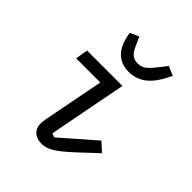

<svg xmlns="http://www.w3.org/2000/svg" viewBox="-217 -894 1033 1033"><g transform="rotate(45 300.0 -377.5)"><path d="M274.1 12.1C321.4 12.1 359.7 -13.5 451.7 -99.4L540.1 -182.2L490.1 -228.3L297.9 -60.7L275.6 -69.2L361.9 -516H92.7L81 -445H264.6L198.5 -104.4C196.4 -90.2 193.2 -74.9 193.2 -61.4C193.2 -18.5 221.6 12.1 274.1 12.1ZM187.5 -745.7C197.4 -682.9 225.1 -593 331.7 -593C437.1 -593 484.7 -681.5 514.9 -745.7L462.4 -768.5L435.4 -734C393.1 -680.4 375.4 -659.4 334.2 -659.4C289.4 -659.4 275.6 -684.3 253.6 -734L238.3 -768.5Z"/></g></svg>

Font: Margiela Mono Italic Text It
Style: Regular
Weight: 400
Designer: Mike Abbink, Paul van der Laan, Pieter van Rosmalen
Foundry: Bold Monday
Version: Version 2.003 2021